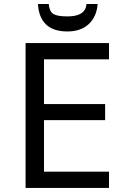

<svg xmlns="http://www.w3.org/2000/svg" viewBox="-20 -926 640 946"><path d="M517.1 0H106V-713.9H517.1V-633.8H196.8V-413.1H498V-334H196.8V-80.1H517.1ZM460.9 -906.2Q456.5 -844.2 417.5 -807.6Q378.4 -771 312 -771Q175.3 -771 167 -906.2H220.2Q223.6 -869.1 242.9 -857.2Q262.2 -845.2 313 -845.2Q401.4 -845.2 406.2 -906.2Z"/></svg>

Font: Droid Sans Mono
Style: Regular
Weight: 400
Monospace: yes
Foundry: Ascender Corporation
Version: Version 1.00 build 112